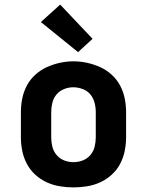

<svg xmlns="http://www.w3.org/2000/svg" viewBox="-20 -808 640 836"><path d="M300 8Q270 8 240 3Q210 -2 183 -14.5Q156 -27 133.5 -47.5Q111 -68 97 -94.5Q83 -121 77 -150.5Q71 -180 71 -210V-320Q71 -350 77 -379.5Q83 -409 97 -435.5Q111 -462 133.5 -482.5Q156 -503 183.5 -515.5Q211 -528 240.5 -534.5Q270 -541 300 -541Q330 -541 359.5 -534.5Q389 -528 416.5 -515.5Q444 -503 466.5 -482.5Q489 -462 503 -435.5Q517 -409 523 -379.5Q529 -350 529 -320V-210Q529 -180 523 -150.5Q517 -121 503 -94.5Q489 -68 466.5 -47.5Q444 -27 417 -14.5Q390 -2 360 3Q330 8 300 8ZM300 -102Q321 -102 340.5 -109.5Q360 -117 373.5 -133Q387 -149 392 -169Q397 -189 397 -210V-320Q397 -341 391.5 -361.5Q386 -382 373 -397.5Q360 -413 339.5 -420.5Q319 -428 299 -428Q278 -428 258.5 -420Q239 -412 226 -396.5Q213 -381 208 -360.5Q203 -340 203 -320V-210Q203 -189 208 -169Q213 -149 226.5 -133Q240 -117 259.5 -109.5Q279 -102 300 -102ZM320 -581 158 -712 242 -788 383 -639Z"/></svg>

Font: Iosevka Curly XBdEx
Style: Regular
Weight: 800
Width: 7
Monospace: yes
Designer: Belleve Invis
Foundry: Belleve Invis
Version: Version 11.1.0; ttfautohint (v1.8.3)